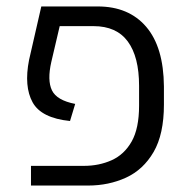

<svg xmlns="http://www.w3.org/2000/svg" viewBox="-20 -575 581 595"><path d="M76 0V-61H240Q287 -61 326 -78.5Q365 -96 388 -136.5Q411 -177 411 -248V-309Q411 -399 376 -446.5Q341 -494 270 -494H165L139 -383Q126 -326 141 -295Q156 -264 213 -253L197 -200Q108 -209 81 -258Q54 -307 70 -389L108 -555H283Q379 -555 433 -492Q487 -429 488 -307V-251Q488 -159 456 -104Q424 -49 370.5 -24.5Q317 0 253 0Z"/></svg>

Font: Assistant
Style: Regular
Weight: 400
Designer: Hebrew By Ben Nathan, Latin by Paul Hunt
Version: Version 3.000